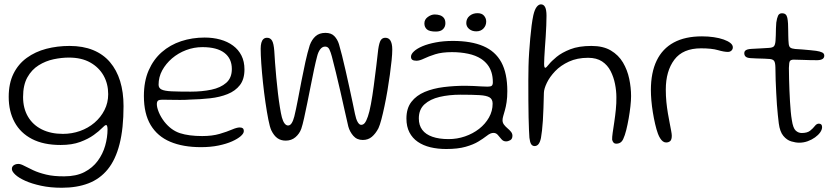

<svg xmlns="http://www.w3.org/2000/svg" viewBox="-20 -646 3856 882"><path d="M264 216.5Q211 216.5 168.5 207.2Q126 198 96 184.5Q66 171 50.2 156.2Q34.5 141.5 34.5 130Q34.5 122.5 38.5 117.5Q42.5 112.5 49.2 109.8Q56 107 64.5 107Q75 107 91.5 115.8Q108 124.5 132.5 136Q157 147.5 192.2 156Q227.5 164.5 275.5 164Q330 164 367.8 144.5Q405.5 125 429 93Q452.5 61 463.2 23Q474 -15 474 -52.5Q474 -58.5 473.2 -62.5Q472.5 -66.5 471.2 -69Q470 -71.5 467 -71.5Q462 -71.5 448.5 -57.5Q435 -43.5 410.5 -25.8Q386 -8 348.5 6Q311 20 258.5 20Q180 20 127 -7.5Q74 -35 47 -84.8Q20 -134.5 20 -201Q20 -263 42 -307.5Q64 -352 103 -380.2Q142 -408.5 192.5 -421.8Q243 -435 299.5 -435Q361 -435 407.5 -416Q454 -397 485 -360.8Q516 -324.5 531.8 -273.5Q547.5 -222.5 547.5 -158.5Q547.5 -56 529.2 15.8Q511 87.5 475 131.8Q439 176 386.2 196.2Q333.5 216.5 264 216.5ZM269 -31Q310 -31 347.5 -44.2Q385 -57.5 414 -82.2Q443 -107 460 -140.5Q477 -174 477 -213.5Q477 -261 455.8 -298.8Q434.5 -336.5 394.5 -359Q354.5 -381.5 296.5 -381.5Q263 -381.5 226.2 -373.8Q189.5 -366 157.5 -346Q125.5 -326 105.8 -290.8Q86 -255.5 86 -200.5Q86 -148.5 108.5 -110.2Q131 -72 172.2 -51.5Q213.5 -31 269 -31Z M903 30Q820.5 30 762 5.2Q703.5 -19.5 672.2 -71.5Q641 -123.5 641 -205Q641 -272.5 663 -322.8Q685 -373 723.2 -406.5Q761.5 -440 812.2 -456.8Q863 -473.5 920 -473.5Q959 -473.5 992.2 -464.2Q1025.5 -455 1050.5 -436.5Q1075.5 -418 1089.2 -390.8Q1103 -363.5 1103 -327Q1103 -282 1082 -255Q1061 -228 1025.5 -213.8Q990 -199.5 945.2 -194.5Q900.5 -189.5 852.5 -188.5Q833 -187 807.2 -187Q781.5 -187 758.8 -187.5Q736 -188 725.5 -188Q711 -188 705.8 -183.5Q700.5 -179 700.5 -167.5Q700.5 -152.5 709.5 -130.5Q718.5 -108.5 734.5 -87.5Q766 -47.5 807 -34.2Q848 -21 909 -21Q955 -21 989 -31Q1023 -41 1045.5 -50.8Q1068 -60.5 1081 -60.5Q1090.5 -60.5 1095.2 -56.8Q1100 -53 1100 -43.5Q1100 -33 1085.8 -20.5Q1071.5 -8 1045.8 3.5Q1020 15 983.8 22.5Q947.5 30 903 30ZM856 -225Q908 -225 950.8 -234Q993.5 -243 1019.2 -265.5Q1045 -288 1045 -329Q1045 -377 1010.8 -403.2Q976.5 -429.5 910 -429.5Q871 -429.5 834.8 -415.8Q798.5 -402 770.2 -377.8Q742 -353.5 725.2 -322.8Q708.5 -292 708.5 -257Q708.5 -241.5 722.2 -234.8Q736 -228 768.2 -226.5Q800.5 -225 856 -225Z M1292.5 0Q1270.5 0 1254.5 -11.2Q1238.5 -22.5 1226.5 -47Q1219.5 -62 1212.8 -96.2Q1206 -130.5 1199.5 -175Q1193 -219.5 1188 -266.8Q1183 -314 1180.2 -355Q1177.5 -396 1177.5 -422Q1177.5 -438 1180.5 -449.2Q1183.5 -460.5 1190 -466.5Q1196.5 -472.5 1207 -472.5Q1222 -472.5 1229.8 -459.2Q1237.5 -446 1240 -412Q1241 -390 1243.5 -358Q1246 -326 1249.2 -289.8Q1252.5 -253.5 1256.8 -218Q1261 -182.5 1265.8 -153.2Q1270.5 -124 1275 -106.5Q1280 -88.5 1287.2 -79Q1294.5 -69.5 1303.5 -69.5Q1313 -69.5 1320 -80.5Q1327 -91.5 1332 -111Q1340 -144 1348 -186.2Q1356 -228.5 1364.8 -273.8Q1373.5 -319 1383 -362Q1392.5 -405 1403 -438.5Q1412.5 -464.5 1429.8 -479.8Q1447 -495 1475 -495Q1501.5 -495 1515.8 -480.2Q1530 -465.5 1537 -443.5Q1543 -423.5 1551.2 -391Q1559.5 -358.5 1568 -320.2Q1576.5 -282 1585 -244Q1593.5 -206 1600 -174.2Q1606.5 -142.5 1610.5 -123.5Q1615.5 -98.5 1623 -85.5Q1630.5 -72.5 1639 -72.5Q1649 -72.5 1656 -81.5Q1663 -90.5 1670 -111Q1677 -130.5 1684 -168.2Q1691 -206 1697 -251.8Q1703 -297.5 1708.5 -342Q1714 -386.5 1717.5 -419.5Q1722 -450.5 1729.2 -461.5Q1736.5 -472.5 1750 -472.5Q1757 -472.5 1762.8 -469.8Q1768.5 -467 1772.8 -460.8Q1777 -454.5 1779.5 -444Q1782 -433.5 1782 -418.5Q1782 -399 1779 -369Q1776 -339 1771 -303Q1766 -267 1759.8 -229.8Q1753.5 -192.5 1746.2 -158.2Q1739 -124 1732 -97.5Q1725 -71 1718.5 -57Q1705.5 -32 1688.2 -17.5Q1671 -3 1646.5 -3Q1619.5 -3 1603 -22Q1586.5 -41 1580 -65Q1572.5 -96.5 1563.2 -138.8Q1554 -181 1543.5 -226.5Q1533 -272 1522.8 -314Q1512.5 -356 1504.5 -386.5Q1499.5 -405.5 1493.2 -418.8Q1487 -432 1473.5 -432Q1460.5 -432 1451 -419.5Q1441.5 -407 1436.5 -386Q1430.5 -363.5 1423 -328.5Q1415.5 -293.5 1407.8 -253.8Q1400 -214 1392 -174.8Q1384 -135.5 1377 -103.8Q1370 -72 1364 -54.5Q1356 -32 1337.5 -16Q1319 0 1292.5 0Z M2029.5 38.5Q1990.5 38.5 1957.2 30.5Q1924 22.5 1899.2 5.5Q1874.5 -11.5 1860.8 -38Q1847 -64.5 1847 -101.5Q1847 -148.5 1869.8 -178Q1892.5 -207.5 1931.2 -223.8Q1970 -240 2018.5 -246Q2067 -252 2118.5 -252Q2136.5 -252 2155.5 -251Q2174.5 -250 2191.5 -249Q2208.5 -248 2220 -248Q2234 -248 2239 -252.2Q2244 -256.5 2244 -268Q2244 -294 2237.5 -314.2Q2231 -334.5 2219 -349.5Q2207 -364.5 2190.5 -375.5Q2165 -392 2130.2 -399.2Q2095.5 -406.5 2056 -406.5Q2010.5 -406.5 1979.5 -396.8Q1948.5 -387 1928 -377Q1907.5 -367 1893.5 -367Q1880.5 -367 1874.2 -371.2Q1868 -375.5 1868 -385.5Q1868 -397.5 1881.8 -410.2Q1895.5 -423 1921 -433.8Q1946.5 -444.5 1982 -451.2Q2017.5 -458 2060.5 -458Q2144.5 -458 2200 -434.2Q2255.5 -410.5 2283 -360Q2310.5 -309.5 2310.5 -227Q2310.5 -198.5 2307.2 -177Q2304 -155.5 2299.5 -140Q2295 -124.5 2291.8 -113.2Q2288.5 -102 2288.5 -93.5Q2288.5 -82.5 2295.2 -73.5Q2302 -64.5 2311.2 -56.8Q2320.5 -49 2327.2 -40.8Q2334 -32.5 2334 -22.5Q2334 -8 2324.2 -2.2Q2314.5 3.5 2304.5 3.5Q2292 3.5 2283.5 -6.5Q2275 -16.5 2267 -26Q2259 -35.5 2247 -35.5Q2240 -35.5 2232.8 -32.5Q2225.5 -29.5 2214 -20.5Q2200 -9.5 2177.5 4.2Q2155 18 2119.2 28.2Q2083.5 38.5 2029.5 38.5ZM2041 -7Q2080 -7 2116.2 -19.5Q2152.5 -32 2181 -54.2Q2209.5 -76.5 2226.2 -106.2Q2243 -136 2243 -170Q2243 -190 2229.2 -198.5Q2215.5 -207 2183.2 -209Q2151 -211 2095.5 -211Q2043 -211 1999.5 -200.8Q1956 -190.5 1930 -166.8Q1904 -143 1904 -102Q1904 -70.5 1919.8 -49.5Q1935.5 -28.5 1966.2 -17.8Q1997 -7 2041 -7ZM1982 -501Q1952.5 -501 1941 -511.2Q1929.5 -521.5 1929.5 -538.5Q1929.5 -556.5 1945.2 -568Q1961 -579.5 1977 -579.5Q1990 -579.5 2001.2 -575.8Q2012.5 -572 2019.2 -563.2Q2026 -554.5 2026 -539Q2026 -523 2015.2 -512Q2004.5 -501 1982 -501ZM2168 -502Q2148 -502 2135 -513Q2122 -524 2122 -540Q2122 -560.5 2137 -573Q2152 -585.5 2173.5 -585.5Q2193.5 -585.5 2203.5 -573.8Q2213.5 -562 2213.5 -547Q2213.5 -528.5 2201 -515.2Q2188.5 -502 2168 -502Z M2436 25Q2426 25 2420.2 16.5Q2414.5 8 2412 -13Q2411 -25 2410 -49Q2409 -73 2408.2 -107.2Q2407.5 -141.5 2407.2 -184.2Q2407 -227 2407 -277Q2407 -307.5 2407.8 -340.5Q2408.5 -373.5 2410.8 -406.2Q2413 -439 2415.8 -470Q2418.5 -501 2422 -528Q2425.5 -555 2430 -576Q2436 -602 2445.2 -614Q2454.5 -626 2465 -626Q2477.5 -626 2484 -613.5Q2490.5 -601 2490.5 -573.5Q2490.5 -554 2489.5 -529Q2488.5 -504 2486.8 -477.8Q2485 -451.5 2483.2 -426.8Q2481.5 -402 2480.5 -382.5Q2479.5 -363 2479.5 -352.5Q2479.5 -334.5 2485 -334.5Q2489 -334.5 2501 -349.8Q2513 -365 2537 -384.8Q2561 -404.5 2600 -419.8Q2639 -435 2697 -435Q2751 -435 2786.2 -414Q2821.5 -393 2841.8 -358.8Q2862 -324.5 2870.5 -284Q2879 -243.5 2879 -204.5Q2879 -184.5 2876 -157.5Q2873 -130.5 2868 -102Q2863 -73.5 2856.8 -48.5Q2850.5 -23.5 2843 -7.5Q2838 3.5 2830 8.8Q2822 14 2811 14Q2802.5 14 2798 8.5Q2793.5 3 2792 -4.5Q2791.5 -15 2794.5 -36.2Q2797.5 -57.5 2801.8 -85.2Q2806 -113 2809 -142.8Q2812 -172.5 2811.5 -199.5Q2811.5 -229 2805.2 -260.5Q2799 -292 2785 -319.5Q2771 -347 2745.8 -363.8Q2720.5 -380.5 2681.5 -380.5Q2631.5 -380.5 2593.5 -363Q2555.5 -345.5 2530.2 -319Q2505 -292.5 2492 -265.2Q2479 -238 2478.5 -219.5Q2477.5 -181.5 2476.5 -149.5Q2475.5 -117.5 2473.8 -91.5Q2472 -65.5 2469.8 -45.8Q2467.5 -26 2465 -12Q2461 7 2453.8 16Q2446.5 25 2436 25Z M3040 8.5Q3032 8.5 3025.2 3.5Q3018.5 -1.5 3012.8 -10.5Q3007 -19.5 3002.5 -31.5Q2995.5 -50.5 2989.5 -76.5Q2983.5 -102.5 2979 -130.2Q2974.5 -158 2972.2 -184.5Q2970 -211 2970 -232Q2970 -312.5 2996.5 -367.5Q3023 -422.5 3075.2 -450.8Q3127.5 -479 3204.5 -479Q3233.5 -479 3259 -475.2Q3284.5 -471.5 3304.2 -464.5Q3324 -457.5 3335.2 -448.5Q3346.5 -439.5 3346.5 -428.5Q3346.5 -422 3343.2 -417.2Q3340 -412.5 3335 -410Q3330 -407.5 3324 -407.5Q3306 -407.5 3277.8 -415.8Q3249.5 -424 3200.5 -424Q3117 -424 3077.8 -371.8Q3038.5 -319.5 3038.5 -234.5Q3038.5 -205 3041.2 -177.5Q3044 -150 3048.2 -125.2Q3052.5 -100.5 3056.5 -80Q3060.5 -59.5 3063.2 -44.8Q3066 -30 3066 -22.5Q3066 -4.5 3058.8 2Q3051.5 8.5 3040 8.5Z M3651.5 9.5Q3635 9.5 3614.8 3.5Q3594.5 -2.5 3578.5 -21.8Q3562.5 -41 3557.5 -79.5Q3555.5 -96 3553.2 -117.8Q3551 -139.5 3549 -165Q3547 -190.5 3545.8 -218.8Q3544.5 -247 3543.2 -276.8Q3542 -306.5 3542 -336.5Q3541.5 -359 3536 -366.2Q3530.5 -373.5 3516.5 -375Q3507.5 -376 3490.8 -376.5Q3474 -377 3456.5 -377.5Q3439 -378 3427 -379Q3412 -380 3405.5 -385.8Q3399 -391.5 3399 -402Q3399 -408.5 3402.8 -412.5Q3406.5 -416.5 3414 -418.8Q3421.5 -421 3432.5 -421.5Q3462 -423 3479.5 -424Q3497 -425 3512.5 -426Q3529.5 -427 3535.2 -433.5Q3541 -440 3542.5 -458Q3543.5 -468.5 3543.8 -484Q3544 -499.5 3544.5 -515.2Q3545 -531 3546 -542Q3549 -563 3554.2 -574Q3559.5 -585 3572 -585Q3583 -585 3588.8 -579.8Q3594.5 -574.5 3596.8 -564Q3599 -553.5 3600 -537.5Q3600.5 -519.5 3600.8 -505.8Q3601 -492 3601.2 -481.2Q3601.5 -470.5 3601.8 -462Q3602 -453.5 3603 -446.5Q3604 -432.5 3610.5 -427.5Q3617 -422.5 3632.5 -421Q3646.5 -420.5 3665.5 -418.8Q3684.5 -417 3702 -415.5Q3719.5 -414 3729 -412.5Q3746.5 -410 3756.5 -405.2Q3766.5 -400.5 3766.5 -390.5Q3766.5 -380.5 3758.8 -375.2Q3751 -370 3735 -369.5Q3699 -369.5 3669.8 -370.8Q3640.5 -372 3625 -372Q3613 -371.5 3608.8 -365.8Q3604.5 -360 3604 -333.5Q3604 -309 3604.8 -283Q3605.5 -257 3606.5 -231Q3607.5 -205 3609 -180.2Q3610.5 -155.5 3612.5 -133.5Q3614.5 -111.5 3617.5 -94.5Q3623 -57.5 3635.2 -46.2Q3647.5 -35 3663 -35Q3688.5 -35 3701.8 -45.8Q3715 -56.5 3723.2 -67.2Q3731.5 -78 3741.5 -78Q3749 -78 3752.8 -74Q3756.5 -70 3756.5 -62Q3756.5 -50.5 3747.8 -38Q3739 -25.5 3724 -14.8Q3709 -4 3690.2 2.8Q3671.5 9.5 3651.5 9.5Z"/></svg>

Font: Gluten ExtraLight
Style: Regular
Weight: 250
Designer: Tyler Finck
Foundry: Etcetera Type Company
Version: Version 1.300